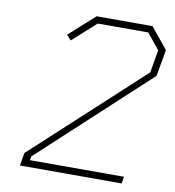

<svg xmlns="http://www.w3.org/2000/svg" viewBox="-82 -810 804 883"><g transform="rotate(10 319.5 -368.5)"><path d="M70 0 80 -60 586 -526 604 -632 545 -705H309L200 -607L179 -630L298 -737H559L639 -639L617 -515L114 -50L111 -32H550L545 0Z"/></g></svg>

Font: Tomorrow ExtraLight
Style: Italic
Weight: 275
Italic angle: -10°
Designer: Tony de Marco, Monica Rizzolli
Foundry: Just in Type
Version: Version 2.002